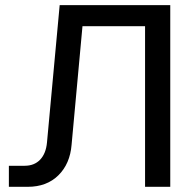

<svg xmlns="http://www.w3.org/2000/svg" viewBox="-20 -720 744 740"><path d="M161.1 -170.9 210 -700.2H636.2V0H539.1V-619.1H297.9L255.9 -162.1Q250 -88.9 205.1 -44.4Q160.2 0 86.9 0H14.2V-81.1H75.2Q112.3 -81.1 134.8 -104.7Q157.2 -128.4 161.1 -170.9Z"/></svg>

Font: LT Superior Med
Style: Regular
Weight: 500
Designer: Daniel Lyons
Foundry: LyonsType
Version: Version 1.000